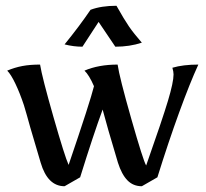

<svg xmlns="http://www.w3.org/2000/svg" viewBox="-20 -637 713 666"><path d="M121 -73 85 -195Q73 -239 63 -272Q49 -314 33.5 -346.5Q18 -379 5 -392Q31 -403 57.5 -408Q84 -413 119 -413Q126 -369 165.5 -231Q205 -93 218 -65Q293 -285 306 -338Q289 -377 273 -392Q322 -413 388 -413Q394 -370 435.5 -224.5Q477 -79 487 -63Q543 -222 562.5 -287Q582 -352 582 -379Q582 -388 578 -402Q615 -413 668 -413Q639 -350 601.5 -247Q564 -144 526 -22L472 9Q442 9 422 -11.5Q402 -32 389 -73Q350 -203 336 -257Q304 -170 258 -22L204 9Q145 9 121 -73ZM204 -483Q256 -547 294 -603Q331 -617 384 -617Q411 -569 427.5 -545Q444 -521 472 -489Q430 -475 380 -475L322 -561L266 -475Q235 -475 204 -483Z"/></svg>

Font: Mirza
Style: Regular
Weight: 400
Designer: Arabic design by Kourosh Beigpour, Latin design by Eduardo Tunni, engineering by Lasse Fister
Version: Version 1.000